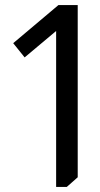

<svg xmlns="http://www.w3.org/2000/svg" viewBox="-20 -736 395 756"><path d="M286 -716V-38L243 0H201V-614L77 -510L32 -566L210 -716Z"/></svg>

Font: Almarai
Style: Regular
Weight: 400
Designer: Boutros International 2019
Foundry: Created by Boutros International 2019
Version: Version 1.10